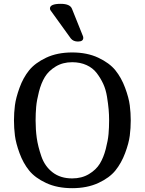

<svg xmlns="http://www.w3.org/2000/svg" viewBox="-20 -983 756 1003"><path d="M244 -929Q241 -933 241 -939Q241 -963 297 -963Q346 -963 356 -937L413 -795Q415 -791 415 -785Q415 -766 387 -766Q363 -766 350 -782ZM663 -354Q663 -314 658 -274.5Q653 -235 633.5 -183Q614 -131 583 -92.5Q552 -54 493.5 -27Q435 0 357 0Q279 0 221 -27Q163 -54 132 -92.5Q101 -131 82 -183Q63 -235 58 -274.5Q53 -314 53 -354Q53 -394 58 -433Q63 -472 82 -524.5Q101 -577 132 -615.5Q163 -654 221 -681.5Q279 -709 357 -709Q435 -709 493.5 -681.5Q552 -654 583 -615.5Q614 -577 633.5 -524.5Q653 -472 658 -432.5Q663 -393 663 -354ZM550 -354Q550 -384 547.5 -412Q545 -440 539 -477.5Q533 -515 519.5 -544.5Q506 -574 485.5 -601Q465 -628 432 -643Q399 -658 357 -658Q308 -658 271 -635.5Q234 -613 214.5 -581Q195 -549 183.5 -504Q172 -459 169 -425Q166 -391 166 -354Q166 -306 172 -262.5Q178 -219 196 -166.5Q214 -114 255 -82.5Q296 -51 357 -51Q407 -51 444.5 -73.5Q482 -96 501.5 -128Q521 -160 532.5 -204.5Q544 -249 547 -283Q550 -317 550 -354Z"/></svg>

Font: Marmelad
Style: Regular
Weight: 400
Designer: Manvel Shmavonyan
Foundry: Cyreal
Version: Version 1.001;PS 001.001;hotconv 1.0.88;makeotf.lib2.5.64775